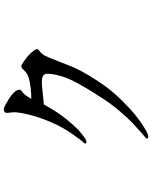

<svg xmlns="http://www.w3.org/2000/svg" viewBox="88 -842 823 1040"><g transform="rotate(-90 500.0 -321.5)"><path d="M485 -564Q503 -564 517.5 -565Q532 -566 554.5 -569Q577 -572 591.5 -576Q606 -580 616.5 -585Q627 -590 638 -601.5Q649 -613 653 -615.5Q657 -618 664 -618Q670 -617 684 -607L709 -589Q719 -581 732 -567.5Q745 -554 750.5 -544.5Q756 -535 754 -530Q753 -526 740 -516Q727 -506 718 -488.5Q709 -471 687.5 -415Q666 -359 653.5 -330Q641 -301 611 -250.5Q581 -200 548.5 -156.5Q516 -113 470 -67Q424 -21 390.5 5Q357 31 334 45Q311 59 300.5 64Q290 69 281.5 69.5Q273 70 271.5 67Q270 64 271 59Q273 56 280 50.5Q287 45 308.5 26Q330 7 355.5 -17Q381 -41 418 -84.5Q455 -128 488 -178.5Q521 -229 546.5 -272.5Q572 -316 586 -345Q600 -374 608.5 -403Q617 -432 620 -458Q623 -484 617 -493Q611 -502 596.5 -505Q582 -508 553 -506Q523 -502 498 -500L455 -496Q443 -476 430.5 -454Q418 -432 396.5 -402.5Q375 -373 349.5 -344Q324 -315 312.5 -305Q301 -295 288.5 -285.5Q276 -276 268 -271Q260 -266 253 -265Q246 -264 244 -266.5Q242 -269 244 -274Q245 -278 251.5 -284.5Q258 -291 269.5 -307Q281 -323 295 -342.5Q309 -362 325.5 -390Q342 -418 360 -460Q378 -502 390 -542Q402 -582 408 -615Q414 -648 412 -666L409 -694Q409 -704 412.5 -708Q416 -712 426 -713Q438 -713 456.5 -702Q475 -691 487.5 -683.5Q500 -676 514.5 -662.5Q529 -649 532.5 -638Q536 -627 533 -622Q531 -619 524 -614Q517 -609 509.5 -600.5Q502 -592 496 -582L485 -564Z"/></g></svg>

Font: ChillKai
Style: Regular
Weight: 400
Designer: ChillType
Foundry: 寒蝉字型
Version: Version 2.000